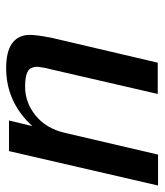

<svg xmlns="http://www.w3.org/2000/svg" viewBox="24 -534 521 608"><g transform="rotate(90 284.0 -230.5)"><path d="M100 -133 179 -470H278L198 -123Q196 -118 195 -110L194 -103Q190 -85 194 -75Q198 -50 255 -50Q305 -50 346 -83Q387 -116 401 -175L470 -471H568L459 1H362L380 -73Q304 10 196 10Q96 10 91 -60Q90 -81 100 -133Z"/></g></svg>

Font: Coval
Style: Italic
Weight: 400
Foundry: Context Ltd
Version: Version 001.000